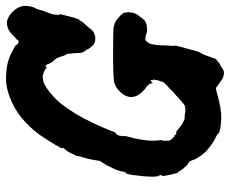

<svg xmlns="http://www.w3.org/2000/svg" viewBox="-84 -620 773 646"><g transform="rotate(-90 303.0 -297.5)"><path d="M351 -664Q368 -665 384 -663Q401 -662 416 -658Q438 -651 446 -647Q448 -645 452 -643.5Q456 -642 459 -640Q462 -638 468 -635L474 -631Q473 -630 475 -628Q479 -622 486 -622Q490 -622 491 -625Q491 -627 493.5 -628.5Q496 -630 504 -638Q516 -651 526.5 -656Q537 -661 547 -661Q554 -661 558 -660Q573 -655 586 -642Q600 -627 604 -613Q608 -600 603 -579Q601 -570 598 -566Q594 -560 592 -549Q589 -537 585 -529Q583 -524 581 -518Q579 -512 578 -509Q576 -503 576 -494Q576 -492 575 -488Q576 -483 577 -484L578 -485V-483Q577 -481 577 -478Q574 -466 567 -439Q564 -430 563 -426.5Q562 -423 561 -421.5Q560 -420 560 -418L559 -417Q558 -418 558 -418Q557 -418 554 -411Q552 -408 552 -408Q552 -408 549.5 -404.5Q547 -401 540.5 -394.5Q534 -388 531 -384Q524 -372 514 -368Q506 -366 506 -365Q507 -364 496 -364Q489 -364 485 -365L473 -371Q474 -372 470.5 -375Q467 -378 467 -378Q467 -378 465.5 -380Q464 -382 464 -382.5Q464 -383 462.5 -384.5Q461 -386 461 -387Q460 -391 457 -395Q455 -397 454.5 -398Q454 -399 453 -399Q453 -399 452.5 -400.5Q452 -402 451 -404Q450 -406 449 -408L448 -409V-410V-412Q447 -410 447 -426Q446 -446 445 -446Q445 -446 445 -450Q445 -458 442 -463Q439 -466 437 -473Q434 -485 431 -490Q430 -492 430 -493Q430 -494 421 -504Q413 -513 409 -525Q407 -530 404 -531Q400 -532 400 -528L398 -527Q396 -531 383 -537Q380 -538 375 -539.5Q370 -541 363.5 -540.5Q357 -540 351 -539Q340 -535 330 -528Q303 -510 277 -480Q270 -471 261 -458Q240 -427 228 -404Q225 -397 222 -392Q208 -365 200 -346Q196 -336 194 -332Q192 -327 186 -313Q182 -300 180 -298Q179 -297 179 -295.5Q179 -294 178 -295Q176 -296 172 -290Q170 -287 169.5 -283.5Q169 -280 168 -276Q167 -272 167.5 -266.5Q168 -261 166 -255Q159 -231 157 -216Q150 -180 153 -153Q155 -142 154 -142Q152 -142 152 -128Q152 -116 153 -114Q154 -110 159 -105Q167 -97 168 -97.5Q169 -98 171 -96Q173 -91 179 -91Q181 -91 182 -91.5Q183 -92 187 -88Q204 -73 215 -68Q219 -66 223 -64.5Q227 -63 235.5 -63Q244 -63 244 -62.5Q244 -62 247 -61Q250 -60 252.5 -61Q255 -62 255 -61Q256 -60 260 -61Q262 -62 264 -62Q270 -62 272 -64Q272 -64 274 -65.5Q276 -67 278 -68Q279 -71 285 -74Q290 -78 297.5 -85.5Q305 -93 310 -96.5Q315 -100 320.5 -106.5Q326 -113 327 -113.5Q328 -114 330 -116Q333 -119 336 -121Q338 -123 338.5 -124Q339 -125 339.5 -125Q340 -125 341.5 -127Q343 -129 347 -132Q350 -135 351 -141Q351 -142 351.5 -143Q352 -144 352 -144.5Q352 -145 353 -147Q354 -149 354 -150Q354 -151 355 -153Q356 -155 356 -156V-158V-161Q358 -164 358 -167V-170L357 -169L355 -167L356 -171Q358 -177 355 -177Q352 -177 347 -172L345 -171V-175Q344 -184 330 -194Q313 -206 304 -223Q294 -243 304 -263Q310 -275 322.5 -286Q335 -297 348 -300Q359 -304 447 -304Q527 -304 535 -302Q544 -300 551 -297Q558 -293 567 -285Q578 -276 582 -268Q583 -266 583 -263Q583 -260 584 -257Q585 -254 584 -247Q583 -231 573 -218Q570 -214 568 -212Q564 -205 559 -200Q548 -190 530 -190Q517 -189 513 -192Q512 -192 511.5 -192Q511 -192 505 -194Q495 -197 490 -194.5Q485 -192 479 -181Q477 -177 476.5 -172.5Q476 -168 475 -163Q474 -158 474 -157L473 -143Q473 -140 473 -139Q472 -106 471 -104Q471 -104 471.5 -101Q472 -98 472 -96Q472 -92 468 -77Q467 -73 466 -69Q465 -65 463 -59Q461 -52 455 -29Q451 -13 447 -9Q445 -6 444 -3Q443 0 441 3L435 20L428 38L426 41L429 38L431 36L429 39Q426 43 424 45L422 47L424 45Q425 43 423 45Q422 46 420 47Q411 56 408 56Q406 56 401 60Q398 62 394.5 64Q391 66 389 67Q387 69 380 69Q375 69 368.5 67Q362 65 359 63Q356 61 344.5 53Q333 45 331 43Q326 41 314 45Q259 61 228 60Q200 59 183 54Q176 51 176 50Q176 48 170 45Q167 43 165.5 42.5Q164 42 154 36.5Q144 31 139.5 27.5Q135 24 131 21Q127 18 122.5 14Q118 10 116 8.5Q114 7 112 4Q110 1 106.5 -2.5Q103 -6 102 -8Q101 -10 97.5 -15Q94 -20 92 -24Q90 -28 89 -30Q88 -32 87 -36Q84 -44 83 -46Q80 -50 77 -50Q77 -50 76 -51Q75 -52 71 -54Q66 -59 62 -64Q60 -66 58.5 -67.5Q57 -69 56 -71L53 -75L51 -78Q48 -85 47 -85Q46 -85 46 -84L43 -90Q38 -108 35.5 -122Q33 -136 33 -140H34L35 -138L36 -139Q37 -144 35 -149Q34 -152 33 -151L31 -167Q31 -197 35 -222Q36 -228 36 -234Q39 -254 42 -260Q42 -261 42.5 -260.5Q43 -260 44 -261Q46 -263 48 -269Q48 -273 50 -280Q55 -298 57 -300Q59 -303 62 -310Q64 -315 65 -316Q66 -317 67 -320Q68 -323 69 -324.5Q70 -326 71 -328Q72 -330 72.5 -330Q73 -330 74 -332Q76 -337 77 -338Q79 -340 81 -344Q82 -346 83 -347Q85 -350 85 -354Q85 -355 85.5 -357.5Q86 -360 86.5 -363Q87 -366 87 -368Q87 -370 88 -371Q88 -375 90 -380Q90 -383 90.5 -385Q91 -387 92 -390.5Q93 -394 93.5 -397Q94 -400 96 -406Q100 -414 100 -422L101 -427L106 -437Q116 -459 122 -464Q128 -470 128 -474Q128 -476 127 -476Q126 -476 126 -476Q126 -477 138 -498Q155 -527 172 -551Q227 -626 300 -652Q326 -662 351 -664Z"/></g></svg>

Font: TT2020 Style B
Style: Italic
Weight: 400
Italic angle: -15°
Version: Version 0.2.000